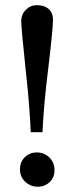

<svg xmlns="http://www.w3.org/2000/svg" viewBox="-20 -703 289 741"><path d="M98.6 -192.9Q94.7 -294.9 78.1 -442.9Q62 -594.7 62 -620.6Q62 -647.5 79.8 -665.3Q97.7 -683.1 122.1 -683.1Q151.4 -683.1 168 -668Q184.6 -652.8 184.6 -627Q184.6 -593.8 167 -445.8Q148.9 -301.8 144 -192.9ZM126 17.6Q97.7 17.6 77.4 -1.5Q57.1 -20.5 57.1 -49.3Q57.1 -78.1 75.9 -96.4Q94.7 -114.7 122.1 -114.7Q150.4 -114.7 170.4 -95.5Q190.4 -76.2 190.4 -45.9Q190.4 -18.1 171.6 -0.2Q152.8 17.6 126 17.6Z"/></svg>

Font: Elstob 18pt Medium
Style: Regular
Weight: 500
Designer: Peter S. Baker
Version: Version 1.015